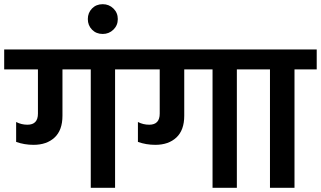

<svg xmlns="http://www.w3.org/2000/svg" viewBox="-47 -896 1531 916"><path d="M-27 -660H608V-565H502V0H386V-565H251V-344Q251 -275 213.5 -240Q176 -205 113 -205Q69 -205 30 -219V-314Q55 -301 84 -301Q134 -301 134 -354V-565H-27Z M443 -876Q473 -876 494 -855.5Q515 -835 515 -805Q515 -775 494 -754.5Q473 -734 443 -734Q412 -734 392 -754.5Q372 -775 372 -805Q372 -835 392 -855.5Q412 -876 443 -876Z M554 -660H1189V-565H1083V0H967V-565H832V-344Q832 -275 794.5 -240Q757 -205 694 -205Q650 -205 611 -219V-314Q636 -301 665 -301Q715 -301 715 -354V-565H554Z M1135 -565V-660H1464V-565H1358V0H1241V-565Z"/></svg>

Font: Hind Semibold
Style: Regular
Weight: 600
Designer: Manushi Parikh, Satya Rajpurohit
Foundry: Indian Type Foundry
Version: Version 1.201;PS 1.0;hotconv 1.0.78;makeotf.lib2.5.61930; tt